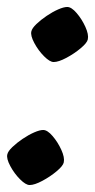

<svg xmlns="http://www.w3.org/2000/svg" viewBox="-20 -531 273 551"><path d="M65 0Q54 0 37.5 -16.5Q21 -33 9.5 -54.5Q-2 -76 1 -88Q3 -97 15.5 -109Q28 -121 45 -132.5Q62 -144 78 -151Q94 -158 104 -158Q116 -158 131 -140.5Q146 -123 156 -101Q166 -79 163 -65Q161 -55 142.5 -39.5Q124 -24 101.5 -12Q79 0 65 0ZM134 -353Q123 -353 106.5 -369.5Q90 -386 78.5 -407.5Q67 -429 70 -441Q72 -450 84.5 -462Q97 -474 114 -485.5Q131 -497 147 -504Q163 -511 173 -511Q185 -511 200 -493.5Q215 -476 225 -454Q235 -432 232 -418Q230 -408 211.5 -392.5Q193 -377 170.5 -365Q148 -353 134 -353Z"/></svg>

Font: Texturina SemiBold
Style: Italic
Weight: 600
Italic angle: -11°
Designer: Guillermo Torres Carreño
Foundry: Omnibus-Type
Version: Version 1.002; ttfautohint (v1.8.3)